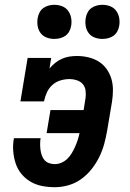

<svg xmlns="http://www.w3.org/2000/svg" viewBox="-20 -771 540 799"><path d="M208 8Q181 8 155 3Q129 -2 107 -15Q85 -28 69 -47.5Q53 -67 45 -91.5Q37 -116 35 -143Q33 -170 38 -196H149Q147 -184 147 -171.5Q147 -159 148.5 -147.5Q150 -136 154 -124.5Q158 -113 165.5 -104.5Q173 -96 184.5 -92Q196 -88 208 -88Q222 -88 236 -94Q250 -100 261 -111Q272 -122 279.5 -135Q287 -148 293 -161.5Q299 -175 303.5 -189Q308 -203 311 -217H174L190 -313H328L336 -363Q338 -379 336 -394.5Q334 -410 324.5 -421Q315 -432 300 -437Q285 -442 270 -442Q251 -442 232 -436.5Q213 -431 198 -417.5Q183 -404 175 -386Q167 -368 163 -349H65L95 -530H193L186 -486Q197 -499 210 -509.5Q223 -520 238 -526.5Q253 -533 268.5 -535.5Q284 -538 300 -538Q324 -538 347.5 -532.5Q371 -527 390.5 -515Q410 -503 423.5 -484Q437 -465 443.5 -443Q450 -421 450 -396.5Q450 -372 446 -347L426 -228Q421 -199 413.5 -171.5Q406 -144 393 -117.5Q380 -91 361 -67Q342 -43 317.5 -25.5Q293 -8 264.5 0Q236 8 208 8ZM406 -609Q389 -609 373.5 -615Q358 -621 348.5 -634Q339 -647 336.5 -663.5Q334 -680 337 -697Q339 -709 345 -720Q351 -731 361 -738Q371 -745 383 -748Q395 -751 406 -751Q423 -751 438.5 -745Q454 -739 463.5 -726Q473 -713 476 -696.5Q479 -680 476 -663Q474 -651 468 -640Q462 -629 452 -622Q442 -615 430 -612Q418 -609 406 -609ZM206 -609Q189 -609 173.5 -615Q158 -621 148.5 -634Q139 -647 136.5 -663.5Q134 -680 137 -697Q139 -709 145 -720Q151 -731 161 -738Q171 -745 183 -748Q195 -751 206 -751Q223 -751 238.5 -745Q254 -739 263.5 -726Q273 -713 276 -696.5Q279 -680 276 -663Q274 -651 268 -640Q262 -629 252 -622Q242 -615 230 -612Q218 -609 206 -609Z"/></svg>

Font: Iosevka Slab Oblique
Style: Bold
Weight: 700
Italic angle: -9°
Monospace: yes
Designer: Belleve Invis
Foundry: Belleve Invis
Version: Version 11.1.1; ttfautohint (v1.8.3)